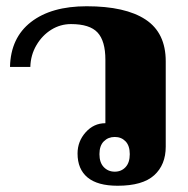

<svg xmlns="http://www.w3.org/2000/svg" viewBox="-20 -584 600 614"><path d="M228 -93Q228 -132 254 -161Q280 -190 317 -190V-393Q317 -453 292 -480Q267 -507 207 -507Q173 -507 144 -489Q115 -471 96.5 -439.5Q78 -408 77 -370H12Q14 -463 79 -513.5Q144 -564 257 -564Q381 -564 445.5 -521.5Q510 -479 510 -388V-115Q510 -57 473 -23.5Q436 10 356 10Q292 10 260 -16.5Q228 -43 228 -93ZM395 -91Q395 -118 381.5 -132Q368 -146 347 -146Q326 -146 312 -132Q298 -118 298 -91Q298 -64 312 -49.5Q326 -35 347 -35Q368 -35 381.5 -49.5Q395 -64 395 -91Z"/></svg>

Font: Trirong Black
Style: Regular
Weight: 900
Designer: Katatrad Team
Foundry: CadsonDemak
Version: Version 1.001